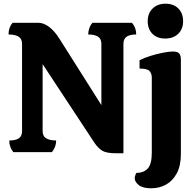

<svg xmlns="http://www.w3.org/2000/svg" viewBox="-20 -821 1052 1036"><path d="M606 6Q554 6 531.5 -8Q509 -22 490 -50L210 -475V-114Q210 -86 229.5 -74.5Q249 -63 283 -63Q283 -28 260 0H52Q30 -27 30 -63Q64 -63 81.5 -74.5Q99 -86 99 -114V-584Q99 -612 79.5 -623.5Q60 -635 26 -635Q26 -673 48 -698H187Q216 -698 245.5 -675.5Q275 -653 300 -613L527 -254V-584Q527 -612 508.5 -623.5Q490 -635 456 -635Q456 -652 462 -669Q468 -686 479 -698H692Q715 -672 715 -635Q682 -635 664 -623.5Q646 -612 646 -584V6ZM871 -613Q828 -613 802.5 -638.5Q777 -664 777 -707Q777 -749 803.5 -775Q830 -801 873 -801Q917 -801 942.5 -775Q968 -749 968 -707Q968 -664 941.5 -638.5Q915 -613 871 -613ZM796 195Q750 195 728.5 177.5Q707 160 707 141Q707 134 710 125Q713 116 716 112Q755 112 777 88.5Q799 65 799 3V-402Q799 -425 786.5 -438Q774 -451 733 -451V-496Q758 -509 792 -519.5Q826 -530 859 -536.5Q892 -543 913 -543Q937 -543 946.5 -533Q956 -523 956 -498V10Q956 73 934 114Q912 155 876 175Q840 195 796 195Z"/></svg>

Font: Calistoga
Style: Regular
Weight: 400
Designer: Yvonne Schuttler, Eben Sorkin
Foundry: www.sorkintype.com
Version: Version 1.010; ttfautohint (v1.8.4.7-5d5b)